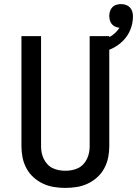

<svg xmlns="http://www.w3.org/2000/svg" viewBox="-20 -912 671 940"><path d="M300 8Q272 8 244 3.5Q216 -1 190.5 -13Q165 -25 144 -44Q123 -63 109.5 -88Q96 -113 90.5 -140.5Q85 -168 85 -196V-735H181V-196Q181 -180 184 -164.5Q187 -149 194 -134.5Q201 -120 212 -108Q223 -96 237.5 -89Q252 -82 268 -79Q284 -76 300 -76Q316 -76 332 -79Q348 -82 362.5 -89Q377 -96 388 -108Q399 -120 406 -134.5Q413 -149 416 -164.5Q419 -180 419 -196V-735H515V-196Q515 -168 509.5 -140.5Q504 -113 490.5 -88Q477 -63 456 -44Q435 -25 409.5 -13Q384 -1 356 3.5Q328 8 300 8ZM467 -651 451 -707Q467 -711 483.5 -716.5Q500 -722 515 -730Q530 -738 543 -750Q556 -762 565 -776Q554 -777 544 -781.5Q534 -786 527.5 -794Q521 -802 518 -812.5Q515 -823 515 -834Q515 -846 518.5 -857Q522 -868 530 -876.5Q538 -885 549.5 -888.5Q561 -892 573 -892Q585 -892 596.5 -888Q608 -884 616 -875.5Q624 -867 627.5 -855.5Q631 -844 631 -832Q631 -799 618.5 -767.5Q606 -736 582.5 -712.5Q559 -689 529 -674.5Q499 -660 467 -651Z"/></svg>

Font: Zed Mono Medium Extended
Style: Regular
Weight: 500
Width: 7
Monospace: yes
Designer: Belleve Invis
Foundry: Belleve Invis
Version: Version 1.0.0; ttfautohint (v1.8.4)